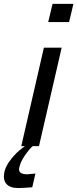

<svg xmlns="http://www.w3.org/2000/svg" viewBox="-30 -742 393 975"><path d="M320.8 -629.9H214.8L236.8 -722.2H342.8ZM62 212.9Q20 212.9 1.7 190.9Q-16.6 168.9 -6.8 127.9Q0 98.6 27.8 64.2Q55.7 29.8 81.1 12.2L96.2 0H78.1L192.9 -500H283.2L168 0H136.2Q118.7 15.1 96.4 47.4Q74.2 79.6 67.9 108.9Q64 126 74 134.5Q84 143.1 108.9 143.1L149.9 139.2L133.8 209Q85.4 212.9 62 212.9Z"/></svg>

Font: Perun
Style: Italic
Weight: 400
Italic angle: -12°
Foundry: Stefan Peev, Context Ltd
Version: Version 001.000